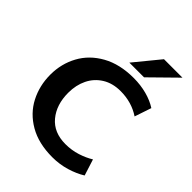

<svg xmlns="http://www.w3.org/2000/svg" viewBox="-253 -1043 1191 1191"><g transform="rotate(45 342.5 -447.0)"><path d="M48 0ZM48 -341Q48 -436 91.5 -516Q135 -596 221 -644Q307 -692 429 -692Q490 -692 544 -677.5Q598 -663 638 -637L601 -527Q526 -577 429 -577Q359 -577 308.5 -545.5Q258 -514 232 -460.5Q206 -407 206 -340Q206 -235 261.5 -168.5Q317 -102 419 -102Q473 -102 521.5 -117.5Q570 -133 607 -156L641 -49Q598 -22 540 -4.5Q482 13 419 13Q298 13 214.5 -35.5Q131 -84 89.5 -164.5Q48 -245 48 -341ZM479 -907H641L471 -740H342Z"/></g></svg>

Font: Martel Sans ExtraBold
Style: Regular
Weight: 800
Designer: Dan Reynolds and Mathieu Réguer
Foundry: Dan Reynolds and Mathieu Réguer
Version: Version 1.002; ttfautohint (v1.1) -l 5 -r 5 -G 72 -x 0 -D la